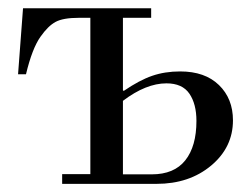

<svg xmlns="http://www.w3.org/2000/svg" viewBox="-20 -452 615 472"><path d="M24.4 -269.5 36.6 -431.6H351.6V-408.2H282.2V-230L284.2 -228.5Q322.8 -254.9 354 -265.6Q385.3 -276.4 422.9 -276.4Q483.9 -276.4 518.3 -242.9Q552.7 -209.5 552.7 -156.2Q552.7 -89.8 499 -44.9Q445.3 0 364.7 0H132.8V-23.9H202.1V-408.2H173.8Q135.3 -408.2 116.7 -398.2Q98.1 -388.2 79.6 -361.8Q59.1 -333 43.9 -269.5ZM282.2 -23.4H353Q408.2 -23.4 435.5 -57.9Q462.9 -92.3 462.9 -154.8Q462.9 -196.3 445.6 -221.7Q428.2 -247.1 389.2 -247.1Q338.9 -247.1 282.2 -204.1Z"/></svg>

Font: Theano Didot
Style: Regular
Weight: 400
Designer: Alexey Kryukov
Version: Version 2.0